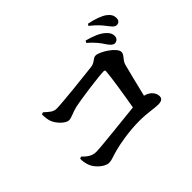

<svg xmlns="http://www.w3.org/2000/svg" viewBox="-155 -1087 1311 1311"><g transform="rotate(-45 500.0 -432.0)"><path d="M845 -594C866 -594 881 -610 881 -631C881 -650 874 -667 852 -687C821 -716 774 -734 718 -749L709 -735C756 -695 781 -660 799 -632C815 -609 829 -594 845 -594ZM943 -673C964 -673 976 -687 976 -709C976 -732 967 -751 941 -771C913 -791 867 -808 810 -819L802 -806C854 -766 875 -737 893 -714C912 -690 924 -673 943 -673ZM241 -45C270 -45 294 -59 339 -70C388 -83 490 -102 587 -102C669 -102 723 -89 759 -89C792 -89 807 -101 807 -123C807 -155 781 -190 733 -201C756 -294 778 -387 793 -442C803 -477 836 -492 836 -521C836 -564 730 -629 694 -629C666 -629 658 -600 615 -595C560 -588 303 -560 250 -560C215 -560 197 -581 165 -609L150 -603C150 -580 153 -553 159 -535C171 -497 220 -444 253 -444C279 -444 307 -463 350 -473C411 -487 612 -514 656 -514C665 -514 669 -510 668 -501C664 -446 642 -306 623 -198C504 -186 277 -160 232 -160C190 -160 164 -182 135 -211L121 -205C119 -188 124 -156 134 -132C149 -94 201 -45 241 -45Z"/></g></svg>

Font: Source Han Serif CN
Style: Bold
Weight: 700
Designer: Ryoko NISHIZUKA 西塚涼子 (kana & ideographs); Frank Grießhammer (Latin, Greek & Cyrillic); Wenlong ZHANG 张文龙 (bopomofo); San
Foundry: Adobe
Version: Version 2.003;hotconv 1.1.1;makeotfexe 2.6.0